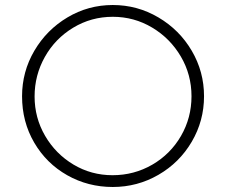

<svg xmlns="http://www.w3.org/2000/svg" viewBox="-20 -738 902 766"><path d="M430 -718Q528 -718 612 -668.5Q696 -619 745 -535.5Q794 -452 794 -354Q794 -256 745 -172.5Q696 -89 612 -40.5Q528 8 430 8Q331 8 248 -39Q165 -86 116.5 -169Q68 -252 68 -354Q68 -452 117 -535.5Q166 -619 249 -668.5Q332 -718 430 -718ZM429 -39Q515 -39 587.5 -81Q660 -123 702 -195.5Q744 -268 744 -354Q744 -440 701.5 -512.5Q659 -585 587 -628Q515 -671 430 -671Q344 -671 272 -627.5Q200 -584 159 -511Q118 -438 118 -353Q118 -268 160 -196Q202 -124 273 -81.5Q344 -39 429 -39Z"/></svg>

Font: Josefin Sans Light
Style: Regular
Weight: 300
Designer: Santiago Orozco
Foundry: Typemade
Version: Version 2.000